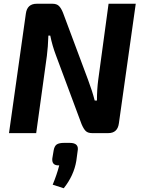

<svg xmlns="http://www.w3.org/2000/svg" viewBox="-20 -710 757 1024"><path d="M704 -690 614 -52Q607 0 557 0H472Q449 0 437.5 -11Q426 -22 415 -48L278 -416Q259 -466 248 -520H238Q236 -459 230 -412L173 0H28L118 -638Q125 -690 176 -690H260Q282 -690 294 -678.5Q306 -667 316 -642L449 -286Q472 -225 485 -174H497Q497 -233 504 -285L559 -690ZM322 52H352Q403 52 394 96L387 148Q374 226 320 294L261 275Q283 222 296 172Q275 173 266 163.5Q257 154 259 135L266 93Q270 69 282.5 60.5Q295 52 322 52Z"/></svg>

Font: Exo 2.0
Style: Bold Italic
Weight: 700
Italic angle: -8°
Designer: Natanael Gama
Version: Version 1.001;PS 001.001;hotconv 1.0.70;makeotf.lib2.5.58329